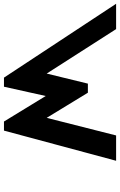

<svg xmlns="http://www.w3.org/2000/svg" viewBox="80 -786 620 993"><g transform="rotate(90 390.5 -290.0)"><path d="M-86 -580 296 0H343L391 -216L523 0H570L726 -580H595L504 -221L374 -434H327L275 -221L45 -580ZM391 -216Z"/></g></svg>

Font: Charger EcoBlack
Style: OpObl
Weight: 1000
Designer: Jasper
Foundry: Cannot Into Space Fonts
Version: Version 1.1